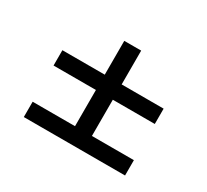

<svg xmlns="http://www.w3.org/2000/svg" viewBox="-108 -789 902 836"><g transform="rotate(30 343.0 -371.0)"><path d="M88 -454V-377H301V-195H88V-118H597V-195H386V-377H597V-454H386V-624H301V-454Z"/></g></svg>

Font: Poppins
Style: Regular
Weight: 400
Designer: Ninad Kale (Devanagari), Jonny Pinhorn (Latin)
Foundry: Indian Type Foundry
Version: 4.004